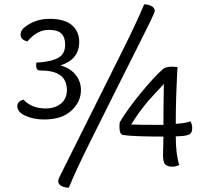

<svg xmlns="http://www.w3.org/2000/svg" viewBox="-20 -760 978 887"><path d="M166 -472Q224 -477 252.5 -495Q281 -513 281 -554Q281 -587 264 -604.5Q247 -622 205 -622Q151 -622 107 -569Q75 -575 75 -601Q75 -620 96 -636Q145 -673 209 -673Q278 -673 312 -644Q346 -615 346 -566Q346 -486 260 -458Q308 -443 331 -412.5Q354 -382 354 -344Q354 -290 310 -249Q266 -208 184 -208Q135 -208 97.5 -225Q60 -242 60 -270Q60 -291 88 -300Q127 -259 190 -259Q234 -259 261.5 -281.5Q289 -304 289 -344Q289 -434 171 -434Q163 -434 158.5 -435Q154 -436 150.5 -441.5Q147 -447 147 -457Q147 -466 148 -471Q159 -471 166 -472ZM586 -185Q619 -183 735 -183Q735 -262 737 -372Q728 -362 702.5 -335Q677 -308 665 -294Q653 -280 630.5 -250.5Q608 -221 586 -185ZM733 -441Q745 -452 778 -452Q784 -452 800 -450Q800 -448 798 -413.5Q796 -379 794 -317.5Q792 -256 792 -188Q840 -191 860 -200Q868 -184 868 -168Q868 -143 850 -137Q834 -131 792 -130Q792 -49 808 2Q792 10 777 10Q751 10 742 -2Q733 -14 733 -42Q733 -58 734 -81Q735 -104 735 -129Q601 -129 551 -136Q532 -137 532 -172Q532 -189 533 -195Q568 -254 629.5 -329Q691 -404 733 -441ZM255 57 547 -528Q611 -656 646 -740Q664 -740 679.5 -732Q695 -724 695 -709Q695 -704 674 -660Q657 -625 620 -551.5Q583 -478 519 -350.5Q455 -223 396 -104Q332 24 298 107Q278 107 263.5 99Q249 91 249 77Q249 69 255 57Z"/></svg>

Font: Overlock SC
Style: Regular
Weight: 400
Designer: Dario Muhafara
Foundry: Dario Manuel Muhafara
Version: Version 1.001